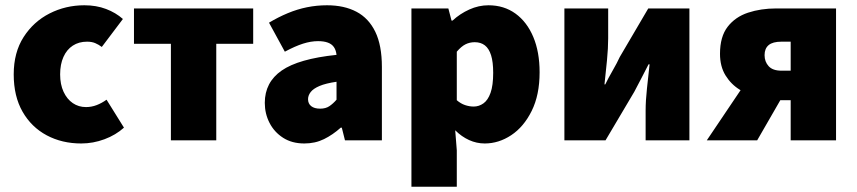

<svg xmlns="http://www.w3.org/2000/svg" viewBox="-20 -532 3248 728"><path d="M288 12Q215 12 157 -19Q99 -50 65.5 -108.5Q32 -167 32 -250Q32 -333 69.5 -391.5Q107 -450 168 -481Q229 -512 300 -512Q345 -512 382 -498Q419 -484 446 -460L366 -354Q354 -363 341 -368.5Q328 -374 310 -374Q279 -374 256 -359Q233 -344 220.5 -316Q208 -288 208 -250Q208 -212 221 -184Q234 -156 256 -141Q278 -126 306 -126Q327 -126 346.5 -133.5Q366 -141 384 -154L450 -48Q419 -20 376 -4Q333 12 288 12Z M628 0V-366H488V-500H940V-366H800V0Z M1134 12Q1087 12 1053.5 -9.5Q1020 -31 1002 -66Q984 -101 984 -142Q984 -220 1048 -264.5Q1112 -309 1256 -324Q1254 -342 1246 -353.5Q1238 -365 1223 -370.5Q1208 -376 1186 -376Q1159 -376 1129 -366.5Q1099 -357 1060 -336L1000 -446Q1035 -467 1071 -482Q1107 -497 1144 -504.5Q1181 -512 1220 -512Q1285 -512 1331.5 -487.5Q1378 -463 1403 -411.5Q1428 -360 1428 -278V0H1288L1276 -48H1272Q1242 -21 1208.5 -4.5Q1175 12 1134 12ZM1194 -120Q1215 -120 1229 -129.5Q1243 -139 1256 -154V-222Q1215 -216 1191.5 -206Q1168 -196 1158 -183Q1148 -170 1148 -156Q1148 -139 1160 -129.5Q1172 -120 1194 -120Z M1540 176V-500H1680L1692 -454H1696Q1724 -480 1759.5 -496Q1795 -512 1832 -512Q1891 -512 1934.5 -480.5Q1978 -449 2002 -392Q2026 -335 2026 -258Q2026 -172 1996 -111.5Q1966 -51 1918.5 -19.5Q1871 12 1818 12Q1787 12 1758.5 -1Q1730 -14 1706 -38L1712 38V176ZM1776 -128Q1796 -128 1813 -140Q1830 -152 1840 -180Q1850 -208 1850 -256Q1850 -297 1842 -322.5Q1834 -348 1818.5 -360Q1803 -372 1780 -372Q1761 -372 1745 -364Q1729 -356 1712 -336V-152Q1727 -139 1743.5 -133.5Q1760 -128 1776 -128Z M2120 0V-500H2286V-387Q2286 -350 2281.5 -303.5Q2277 -257 2272 -212H2275Q2286 -235 2303 -264.5Q2320 -294 2330 -316L2438 -500H2594V0H2428V-113Q2428 -150 2433 -196Q2438 -242 2443 -288H2439Q2428 -266 2412 -235.5Q2396 -205 2385 -184L2276 0Z M2978 0V-152H2936Q2899 -152 2859 -161.5Q2819 -171 2785.5 -191.5Q2752 -212 2731 -246Q2710 -280 2710 -328Q2710 -393 2739 -430.5Q2768 -468 2816.5 -484Q2865 -500 2923 -500H3150V0ZM2943 -264H2978V-374H2943Q2910 -374 2894.5 -361Q2879 -348 2879 -323Q2879 -298 2894.5 -281Q2910 -264 2943 -264ZM2660 0 2823 -242 2964 -196 2851 0Z"/></svg>

Font: Source Sans 3 Black
Style: Regular
Weight: 900
Designer: Paul D. Hunt
Foundry: Adobe
Version: Version 3.046;hotconv 1.0.118;makeotfexe 2.5.65603